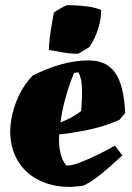

<svg xmlns="http://www.w3.org/2000/svg" viewBox="-20 -718 515 750"><path d="M252 12Q187 12 135.5 -12.5Q84 -37 53.5 -83.5Q23 -130 20 -196Q19 -231 28.5 -272.5Q38 -314 58.5 -354Q79 -394 108 -423Q163 -451 218.5 -466.5Q274 -482 326 -482Q397 -482 430.5 -433Q464 -384 469 -277L447 -250Q391 -225 327.5 -211.5Q264 -198 211 -193Q210 -172 211 -154Q213 -128 220 -106.5Q227 -85 240 -71Q261 -71 294.5 -84Q328 -97 364.5 -115Q401 -133 429 -149L458 -111Q441 -96 413.5 -71Q386 -46 356 -23.5Q326 -1 303 8Q290 9 277 10.5Q264 12 252 12ZM269 -432Q253 -395 238 -343Q223 -291 216 -240Q236 -247 256.5 -258Q277 -269 297 -284Q301 -334 300.5 -362.5Q300 -391 296.5 -407Q293 -423 287 -435Q284 -435 278 -434.5Q272 -434 269 -432ZM171 -523Q171 -541 174.5 -570.5Q178 -600 183 -627.5Q188 -655 190 -667Q191 -670 203 -677.5Q215 -685 228 -691.5Q241 -698 243 -698Q251 -698 273.5 -697Q296 -696 323.5 -692.5Q351 -689 375 -679Q376 -647 364 -607.5Q352 -568 329 -534Q318 -527 307 -521Q296 -515 285 -508Q255 -508 227 -513Q199 -518 171 -523Z"/></svg>

Font: Labrada Black
Style: Italic
Weight: 900
Italic angle: -7°
Designer: Mercedes Jáuregui
Foundry: Omnibus-Type Team
Version: Version 1.000; ttfautohint (v1.8.4.7-5d5b)